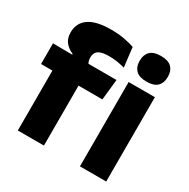

<svg xmlns="http://www.w3.org/2000/svg" viewBox="-156 -828 952 969"><g transform="rotate(30 319.5 -343.5)"><path d="M228.2 -676.7Q268.6 -676.7 303.3 -670.4Q338.1 -664 363.8 -655.1L377.1 -542.2Q356.8 -547.7 334.4 -551.5Q312.1 -555.3 285.6 -555.3Q253.9 -555.3 236.3 -548.7Q218.7 -542.2 211.9 -530.3Q205.1 -518.4 205.1 -502.1V-500.8Q205.1 -489 208.7 -479.4Q212.4 -469.8 217.5 -461.4L118.7 -458V-473.3Q92.6 -483.5 74.2 -505.1Q55.8 -526.7 55.8 -560.8V-563.3Q55.8 -616.9 97.7 -646.8Q139.7 -676.7 228.2 -676.7ZM224.8 0H72.6V-426.6H224.8ZM363.8 -349.2H6.4V-469.7L138.3 -468.5L196.4 -469.7H376.5ZM587.7 0H434.7V-491.4H587.7ZM511.2 -538Q468.6 -538 449 -557.6Q429.3 -577.3 429.3 -610.9V-614.3Q429.3 -648 449 -667.6Q468.6 -687.2 511.2 -687.2Q553.5 -687.2 573.3 -667.6Q593.1 -648 593.1 -614.3V-610.9Q593.1 -576.8 573.3 -557.4Q553.5 -538 511.2 -538Z"/></g></svg>

Font: Anek Kannada Medium
Style: Regular
Weight: 500
Designer: Vaishnavi Murthy, Maithili Shingre (Kannada) & Yesha Goshar (Latin)
Foundry: Ek Type
Version: Version 1.003